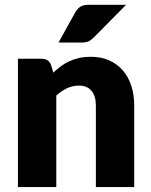

<svg xmlns="http://www.w3.org/2000/svg" viewBox="-20 -756 610 776"><path d="M195.5 -462.5Q210.5 -476.5 226.5 -488.5Q242.5 -500.5 260.8 -508.8Q279 -517 300.2 -521.8Q321.5 -526.5 346.5 -526.5Q389 -526.5 421.8 -511.8Q454.5 -497 477 -470.8Q499.5 -444.5 511 -408.2Q522.5 -372 522.5 -329.5V0H367.5V-329.5Q367.5 -367.5 350 -388.8Q332.5 -410 298.5 -410Q273 -410 250.8 -399.2Q228.5 -388.5 207.5 -370V0H52.5V-518.5H148.5Q177.5 -518.5 186.5 -492.5ZM489.5 -736.5 359.5 -605Q348 -593.5 337.5 -588.8Q327 -584 309.5 -584H216.5L284.5 -706.5Q293 -721 304.5 -728.8Q316 -736.5 339.5 -736.5Z"/></svg>

Font: Lato 2
Style: Regular
Weight: 900
Designer: Lukasz Dziedzic with Adam Twardoch and Botio Nikoltchev
Foundry: tyPoland Lukasz Dziedzic
Version: Version 2.015; 2015-08-06; http://www.latofonts.com/